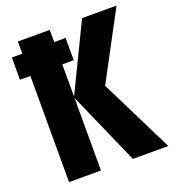

<svg xmlns="http://www.w3.org/2000/svg" viewBox="-131 -815 828 916"><g transform="rotate(-20 283.5 -357.0)"><path d="M10 -539V-652H283V-539ZM567 0H387L225 -368V0H63V-714H225V-375L389 -714H564L382 -373Z"/></g></svg>

Font: Noto Sans Display Condensed ExtraBold
Style: Regular
Weight: 800
Width: 3
Designer: Monotype Design Team
Foundry: Monotype Imaging Inc.
Version: Version 2.003